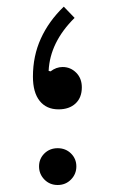

<svg xmlns="http://www.w3.org/2000/svg" viewBox="-20 -539 338 565"><path d="M167.7 -519.4Q123.4 -476.7 100.2 -425.5Q76.9 -374.4 76.9 -313.4Q76.9 -266.9 96.8 -242Q116.7 -217.2 152.2 -217.2Q183.8 -217.2 202.3 -234.5Q220.8 -251.7 220.8 -282Q220.8 -308.5 204.2 -325.1Q187.5 -341.8 164.3 -341.8Q145.3 -341.8 128.8 -329L123.1 -330.4Q127.1 -414.7 199.5 -486.4ZM94.9 -49.3Q94.9 -26.8 110.6 -10.7Q126.4 5.4 149.7 5.4Q173.1 5.4 188.9 -10.7Q204.7 -26.8 204.7 -49.3Q204.7 -71.8 188.9 -87.4Q173.1 -102.9 149.7 -102.9Q126.4 -102.9 110.6 -87.4Q94.9 -71.8 94.9 -49.3Z"/></svg>

Font: Estedad VF
Style: Regular
Weight: 100
Designer: Amin Abedi
Version: Version 7.3